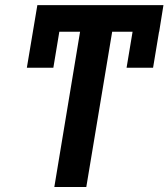

<svg xmlns="http://www.w3.org/2000/svg" viewBox="-20 -748 674 768"><path d="M633.8 -727.5 616.7 -621.1H616.2L592.3 -477.1H486.3L510.3 -621.1H428.7L325.2 0H197.3L300.3 -621.1H217.3L193.4 -477.1H87.4L129.4 -727.5Z"/></svg>

Font: Inter Semi Bold
Style: Italic
Weight: 600
Italic angle: -9.39999°
Designer: Rasmus Andersson
Foundry: rsms
Version: Version 4.000;git-3c8e0fc